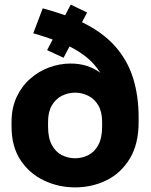

<svg xmlns="http://www.w3.org/2000/svg" viewBox="-20 -798 655 831"><path d="M305 13Q233 13 170 -17Q107 -47 68.5 -105.5Q30 -164 30 -250V-270Q30 -331 52 -378Q74 -425 111 -457.5Q148 -490 193.5 -506.5Q239 -523 285 -523Q323 -523 355 -513Q387 -503 414 -483Q391 -520 358 -547.5Q325 -575 281 -597L255 -548L184 -581L208 -627Q189 -634 168 -640.5Q147 -647 124 -654L165 -762Q191 -755 215 -747.5Q239 -740 262 -732L286 -778L357 -744L335 -702Q425 -658 478.5 -597.5Q532 -537 556 -460Q580 -383 580 -290V-270Q580 -174 541.5 -111Q503 -48 440.5 -17.5Q378 13 305 13ZM305 -113Q335 -113 362 -126.5Q389 -140 405.5 -170.5Q422 -201 422 -250V-270Q422 -314 405.5 -342Q389 -370 362 -383.5Q335 -397 305 -397Q275 -397 248 -383.5Q221 -370 204.5 -342Q188 -314 188 -270V-250Q188 -201 204.5 -170.5Q221 -140 248 -126.5Q275 -113 305 -113Z"/></svg>

Font: Golos Text
Style: Bold
Weight: 700
Designer: A.Korolkova, Vitaly Kuzmin
Foundry: ParaType Ltd
Version: Version 2.004